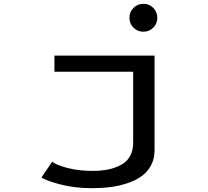

<svg xmlns="http://www.w3.org/2000/svg" viewBox="-20 -791 1090 1005"><path d="M782.2 -646.2Q761 -625 730.5 -625Q700 -625 678.8 -646.2Q657.5 -667.5 657.5 -698Q657.5 -728.5 678.8 -749.8Q700 -771 730.5 -771Q761 -771 782.2 -749.8Q803.5 -728.5 803.5 -698Q803.5 -667.5 782.2 -646.2ZM789 -500V-4.5Q789 39.5 770.8 74Q752.5 108.5 721.8 130.8Q691 153 648.2 167.5Q605.5 182 559.2 188Q513 194 460.5 194Q370.5 194 294.5 174Q218.5 154 197 137.5L253.5 55Q269 70.5 328.8 87Q388.5 103.5 464.5 103.5Q510.5 103.5 547.5 95.8Q584.5 88 614.5 71.5Q644.5 55 660.8 26Q677 -3 677 -43V-415.5H265V-500Z"/></svg>

Font: League Mono Extended
Style: Regular
Weight: 400
Width: 9
Designer: Tyler Finck
Foundry: The League of Moveable Type / Tyler Finck
Version: Version 2.210